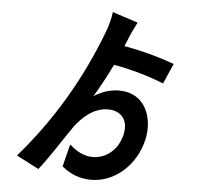

<svg xmlns="http://www.w3.org/2000/svg" viewBox="-60 -908 1121 1059"><g transform="rotate(5 500.0 -379.0)"><path d="M881 -589C794 -621 710 -644 602 -664L618 -702C626 -725 650 -775 663 -799L522 -845C519 -814 506 -766 494 -735C394 -470 252 -227 64 -11L188 53C244 -17 318 -135 363 -199C403 -250 462 -308 543 -308C608 -308 659 -266 640 -178C619 -87 550 -39 481 -39C430 -39 392 -62 351 -97L320 27C368 67 422 87 483 87C613 87 731 -17 763 -164C787 -276 745 -417 593 -417C536 -417 486 -394 455 -373C484 -420 519 -484 554 -556C646 -540 754 -509 832 -477Z"/></g></svg>

Font: Spoqa Han Sans Neo Bold
Style: Bold
Weight: 700
Designer: [Spoqa Han Sans Neo] Dong-huui Kim  Younghwa Kang  Yujin Lee  [Noto Sans] Ryoko NISHIZUKA  (kana & ideographs); Paul D. 
Foundry: Spoqa (http://www.spoqa-han-sans.com)
Version: Version 1.000